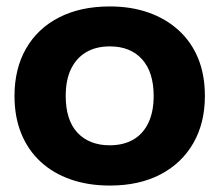

<svg xmlns="http://www.w3.org/2000/svg" viewBox="-20 -566 681 596"><path d="M321 10Q254 10 199.5 -9Q145 -28 106 -64Q67 -100 46 -151.5Q25 -203 25 -268Q25 -353 61 -415.5Q97 -478 163.5 -512Q230 -546 321 -546Q387 -546 441 -527Q495 -508 534.5 -472Q574 -436 595 -385Q616 -334 616 -268Q616 -184 580 -121.5Q544 -59 478 -24.5Q412 10 321 10ZM320 -115Q363 -115 393.5 -132.5Q424 -150 440.5 -184.5Q457 -219 457 -268Q457 -305 448 -333.5Q439 -362 421 -382Q403 -402 378 -412Q353 -422 321 -422Q278 -422 247.5 -404Q217 -386 200.5 -352Q184 -318 184 -268Q184 -231 193 -202.5Q202 -174 220 -154.5Q238 -135 263.5 -125Q289 -115 320 -115Z"/></svg>

Font: Mona Sans SemiExpanded
Style: Bold
Weight: 700
Width: 6
Designer: Deni Anggara
Foundry: GitHub
Version: Version 2.000